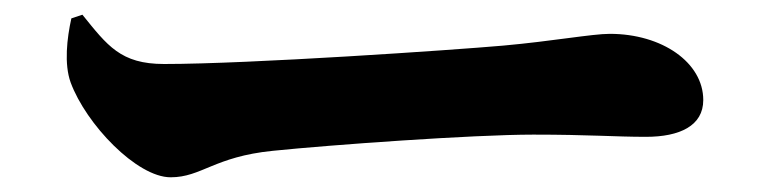

<svg xmlns="http://www.w3.org/2000/svg" viewBox="-20 -500 1040 261"><path d="M92 -480 77 -475C71 -448 67 -413 76 -388C97 -331 166 -259 212 -259C254 -259 271 -287 351 -295C429 -303 623 -317 705 -317C781 -317 816 -314 858 -314C904 -314 936 -329 936 -364C936 -415 880 -454 809 -454C785 -454 731 -444 664 -438C596 -432 319 -413 203 -413C144 -413 126 -438 92 -480Z"/></svg>

Font: Noto Serif SC Black
Style: Regular
Weight: 900
Designer: Ryoko NISHIZUKA 西塚涼子 (kana & ideographs); Frank Grießhammer (Latin, Greek & Cyrillic); Wenlong ZHANG 张文龙 (bopomofo); San
Foundry: Adobe
Version: Version 2.001;hotconv 1.1.0;makeotfexe 2.6.0